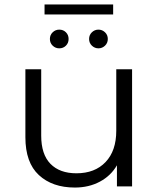

<svg xmlns="http://www.w3.org/2000/svg" viewBox="-20 -837 713 862"><path d="M316 5Q215 5 154.5 -51Q94 -107 94 -221V-526H165V-228Q165 -144 206.5 -101.5Q248 -59 323 -59Q406 -59 454 -109.5Q502 -160 502 -250V-526H573V0H505V-95Q478 -48 428.5 -21.5Q379 5 316 5ZM246 -620Q229 -620 216.5 -632Q204 -644 204 -662Q204 -680 216.5 -692Q229 -704 246 -704Q264 -704 276 -692Q288 -680 288 -662Q288 -644 276 -632Q264 -620 246 -620ZM422 -620Q405 -620 392.5 -632Q380 -644 380 -662Q380 -680 392.5 -692Q405 -704 422 -704Q439 -704 451.5 -692Q464 -680 464 -662Q464 -644 451.5 -632Q439 -620 422 -620ZM180 -772V-817H488V-772Z"/></svg>

Font: Montserrat
Style: Regular
Weight: 400
Designer: Julieta Ulanovsky
Foundry: Julieta Ulanovsky
Version: Version 9.000; ttfautohint (v1.8.4.7-5d5b)